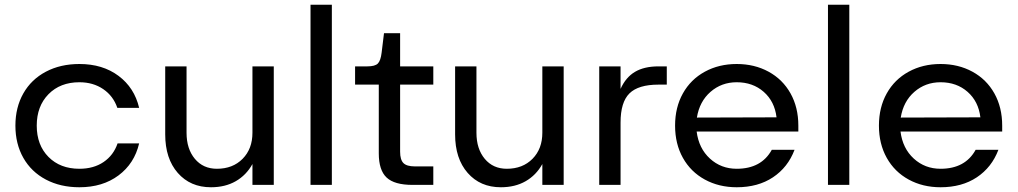

<svg xmlns="http://www.w3.org/2000/svg" viewBox="-20 -780 4293 810"><path d="M315 10Q235 10 173.5 -22.5Q112 -55 78.5 -114Q45 -173 45 -250Q45 -327 78.5 -386Q112 -445 173.5 -477.5Q235 -510 315 -510Q413 -510 480 -460Q547 -410 567 -325H475Q458 -375 415.5 -404Q373 -433 315 -433Q234 -433 184.5 -382.5Q135 -332 135 -250Q135 -168 184.5 -118Q234 -68 315 -68Q375 -68 417 -96.5Q459 -125 476 -175H567Q547 -90 480 -40Q413 10 315 10Z M895 -68Q962 -68 1003.5 -110Q1045 -152 1045 -220V-500H1135V0H1045V-88Q1019 -41 974.5 -15.5Q930 10 870 10Q783 10 730 -50.5Q677 -111 677 -213V-500H767V-220Q767 -152 802 -110Q837 -68 895 -68Z M1380 -760V0H1290V-760Z M1578 -133V-423H1478V-500H1530Q1562 -500 1574 -512Q1586 -524 1590 -558L1600 -640H1668V-500H1808V-423H1668V-140Q1668 -106 1682 -92Q1696 -78 1730 -78H1808V0H1720Q1644 0 1611 -31Q1578 -62 1578 -133Z M2118 -68Q2185 -68 2226.5 -110Q2268 -152 2268 -220V-500H2358V0H2268V-88Q2242 -41 2197.5 -15.5Q2153 10 2093 10Q2006 10 1953 -50.5Q1900 -111 1900 -213V-500H1990V-220Q1990 -152 2025 -110Q2060 -68 2118 -68Z M2508 -500H2598V-405Q2620 -454 2659 -477Q2698 -500 2758 -500H2793V-423H2758Q2673 -423 2635.5 -386Q2598 -349 2598 -263V0H2508Z M3088 -510Q3163 -510 3222.5 -477.5Q3282 -445 3315 -386Q3348 -327 3348 -250V-225H2919Q2928 -154 2975 -111Q3022 -68 3088 -68Q3192 -68 3236 -148H3332Q3304 -74 3241 -32Q3178 10 3088 10Q3013 10 2953.5 -22.5Q2894 -55 2861 -114Q2828 -173 2828 -250Q2828 -327 2861 -386Q2894 -445 2953.5 -477.5Q3013 -510 3088 -510ZM3256 -285Q3248 -352 3202 -392.5Q3156 -433 3088 -433Q3024 -433 2977.5 -392.5Q2931 -352 2920 -284Z M3563 -760V0H3473V-760Z M3948 -510Q4023 -510 4082.5 -477.5Q4142 -445 4175 -386Q4208 -327 4208 -250V-225H3779Q3788 -154 3835 -111Q3882 -68 3948 -68Q4052 -68 4096 -148H4192Q4164 -74 4101 -32Q4038 10 3948 10Q3873 10 3813.5 -22.5Q3754 -55 3721 -114Q3688 -173 3688 -250Q3688 -327 3721 -386Q3754 -445 3813.5 -477.5Q3873 -510 3948 -510ZM4116 -285Q4108 -352 4062 -392.5Q4016 -433 3948 -433Q3884 -433 3837.5 -392.5Q3791 -352 3780 -284Z"/></svg>

Font: Goli
Style: Regular
Weight: 400
Designer: jaikishan Patel
Foundry: MagicType
Version: Version 1.000